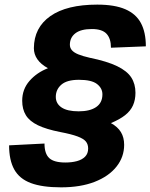

<svg xmlns="http://www.w3.org/2000/svg" viewBox="-20 -746 652 832"><path d="M244.6 65.8Q163.2 65.8 113.7 47.3Q64.2 28.8 41.8 -11.6Q19.4 -52 19.4 -116.2L172.8 -124Q172.8 -80.2 193.3 -61Q213.8 -41.8 263.4 -41.8Q291 -41.8 313.3 -47.8Q335.6 -53.8 348.8 -67.2Q362 -80.6 362 -102.4Q362 -120.6 352.1 -132.8Q342.2 -145 315.6 -154.9Q289 -164.8 240.4 -174Q180.6 -185.8 144.4 -203.2Q108.2 -220.6 92.2 -246.6Q76.2 -272.6 76.2 -309.4Q76.2 -359.2 107.8 -395.4Q139.4 -431.6 187.8 -450.4Q157 -467.4 141.9 -489.2Q126.8 -511 126.8 -537.2Q127.4 -626.6 198.3 -676.3Q269.2 -726 401.6 -726Q476.6 -726 522.9 -706Q569.2 -686 590.6 -646.1Q612 -606.2 612 -545.2L460.8 -539.2Q460.8 -579 441.7 -599.6Q422.6 -620.2 378 -620.2Q330.6 -620.2 306.7 -601.8Q282.8 -583.4 282.8 -552Q282.8 -538.8 291.4 -528.6Q300 -518.4 318.9 -510.6Q337.8 -502.8 367.6 -496Q444 -480.4 487.5 -459.3Q531 -438.2 549 -410.1Q567 -382 567 -343.8Q567 -313.6 556.4 -289.6Q545.8 -265.6 522.3 -247Q498.8 -228.4 460.6 -212.6Q490 -196.6 504 -173.5Q518 -150.4 518 -118.4Q518 -65.6 484.6 -23.7Q451.2 18.2 390.1 42Q329 65.8 244.6 65.8ZM321 -263.6Q369.6 -263.6 396.7 -282.1Q423.8 -300.6 423.8 -337.2Q423.8 -363.8 400.3 -382Q376.8 -400.2 322 -400.2Q270.2 -400.2 246 -379.2Q221.8 -358.2 221.8 -326.2Q221.8 -297.2 246.7 -280.4Q271.6 -263.6 321 -263.6Z"/></svg>

Font: Geist
Style: Italic
Weight: 400
Italic angle: -12°
Designer: Basement.studio, Andrés Briganti, Mateo Zaragoza
Foundry: Basement.studio, Vercel, Andrés Briganti, Guido Ferreyra, Mateo Zaragoza
Version: Version 1.500